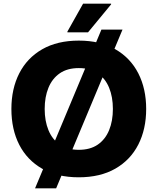

<svg xmlns="http://www.w3.org/2000/svg" viewBox="-20 -953 858 1045"><path d="M170.8 72 532 -792H646.8L285.6 72ZM42 -360Q42 -470 84.9 -554Q127.9 -638 210 -685Q292.2 -732 408.8 -732Q525.4 -732 607.6 -685Q689.7 -638 732.7 -554Q775.6 -470 775.6 -360Q775.6 -250 732.7 -166Q689.7 -82 607.6 -35Q525.4 12 408.8 12Q291.9 12 209.9 -34.6Q127.9 -81.3 84.9 -164.9Q42 -248.6 42 -360ZM223.2 -360Q223.2 -294.6 243.8 -244.4Q264.4 -194.2 305.5 -165.9Q346.6 -137.6 408.8 -137.6Q471 -137.6 512.1 -165.9Q553.2 -194.2 573.8 -244.4Q594.4 -294.6 594.4 -360Q594.4 -425.4 573.8 -475.6Q553.2 -525.8 512.1 -554.1Q471 -582.4 408.8 -582.4Q346.6 -582.4 305.5 -554.1Q264.4 -525.8 243.8 -475.6Q223.2 -425.4 223.2 -360ZM346.9 -777.2V-781.2L432.3 -933.2H584.7V-929.2L459.3 -777.2Z"/></svg>

Font: Kufam
Style: Regular
Weight: 400
Designer: Wael Morcos, Artur Schmal
Foundry: Original Type
Version: Version 1.301; ttfautohint (v1.8.3)